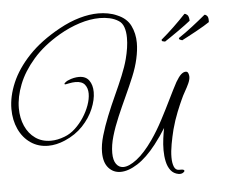

<svg xmlns="http://www.w3.org/2000/svg" viewBox="-64 -931 1271 1081"><g transform="rotate(-5 571.0 -390.5)"><path d="M902 79Q874 74 858 53.5Q842 33 835.5 2.5Q829 -28 829 -61Q829 -95 833.5 -128Q838 -161 843 -186Q828 -162 814.5 -142.5Q801 -123 781 -97Q727 -28 674.5 5.5Q622 39 578 39Q537 39 510 8.5Q483 -22 483 -80Q483 -122 498 -173.5Q513 -225 535.5 -281Q558 -337 583.5 -392.5Q609 -448 630 -499Q651 -550 662 -592Q670 -623 674.5 -652.5Q679 -682 679 -710Q679 -745 670 -770.5Q661 -796 641 -808Q619 -822 592 -828Q565 -834 536 -834Q481 -834 421.5 -815Q362 -796 305 -763Q211 -708 152 -640Q93 -572 65.5 -501.5Q38 -431 38 -368Q38 -312 58 -267Q78 -222 115 -196Q152 -170 202 -170Q240 -170 281 -186Q313 -198 341 -224Q369 -250 390.5 -283Q412 -316 424.5 -351Q437 -386 437 -416Q437 -447 421 -467Q405 -487 368 -487Q360 -487 351 -486Q342 -485 332 -483Q325 -482 319.5 -480.5Q314 -479 311 -479Q306 -479 306 -482Q306 -486 315 -492.5Q324 -499 328 -500Q346 -508 361.5 -511Q377 -514 390 -514Q429 -514 447.5 -488Q466 -462 466 -422Q466 -379 445 -328.5Q424 -278 382.5 -234Q341 -190 280 -164Q231 -143 185 -143Q129 -143 86 -172.5Q43 -202 19.5 -253Q-4 -304 -4 -367Q-4 -438 28.5 -514.5Q61 -591 129.5 -663.5Q198 -736 307 -796Q367 -829 423.5 -845Q480 -861 530 -861Q557 -861 584.5 -856Q612 -851 636 -840Q689 -818 710.5 -774Q732 -730 732 -677Q732 -636 721 -587Q711 -541 689.5 -489Q668 -437 642.5 -382Q617 -327 593.5 -272Q570 -217 555 -166Q540 -115 540 -71Q540 -30 555.5 -8.5Q571 13 596 13Q628 13 672.5 -21Q717 -55 766 -125Q800 -174 830.5 -232Q861 -290 887.5 -344.5Q914 -399 935 -438Q952 -467 965.5 -479Q979 -491 992 -491Q1002 -491 1006 -481Q1010 -471 1010 -461Q1010 -445 1000.5 -424Q991 -403 978 -380.5Q965 -358 955 -335Q945 -314 927 -269.5Q909 -225 895 -173Q885 -133 877.5 -92Q870 -51 870 -18Q870 15 878.5 35.5Q887 56 906 56H917Q936 56 936 64Q936 70 926 75.5Q916 81 902 79ZM891 -670Q883 -671 877.5 -673Q872 -675 872 -682Q908 -712 944.5 -747Q981 -782 1013 -816Q1021 -816 1029.5 -808Q1038 -800 1039 -775Q1029 -767 1009 -752Q989 -737 966 -721Q943 -705 922.5 -691Q902 -677 891 -670ZM988 -669Q981 -671 975.5 -673.5Q970 -676 970 -683Q1009 -709 1049 -740Q1089 -771 1125 -801Q1133 -801 1140.5 -792Q1148 -783 1146 -758Q1136 -751 1114.5 -738Q1093 -725 1068 -711.5Q1043 -698 1021.5 -686.5Q1000 -675 988 -669Z"/></g></svg>

Font: Great Vibes
Style: Regular
Weight: 400
Designer: Robert E. Leuschke, Viktoriya Grabowska, Viviana Monsalve, Eben Sorkin
Foundry: Robert E. Leuschke
Version: Version 1.103; ttfautohint (v1.8.4.7-5d5b)